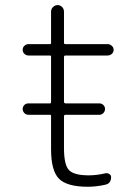

<svg xmlns="http://www.w3.org/2000/svg" viewBox="-20 -710 540 740"><path d="M88.9 -311.5H172.9Q176.8 -311.5 176.8 -317.4V-491.2Q176.8 -496.1 172.9 -496.1H89.8Q81.1 -496.1 74.2 -502.4Q67.4 -508.8 67.4 -518.1Q67.4 -527.3 74.2 -533.7Q81.1 -540 89.8 -540H172.9Q176.8 -540 176.8 -544.9V-665Q176.8 -675.8 184.6 -683.1Q192.4 -690.4 202.1 -690.4Q211.9 -690.4 219.2 -683.1Q226.6 -675.8 226.6 -665V-544.9Q226.6 -540 232.4 -540H394.5Q403.3 -540 410.6 -533.7Q418 -527.3 418 -518.1Q418 -508.8 411.1 -502.4Q404.3 -496.1 394.5 -496.1H232.4Q227.5 -496.1 226.6 -491.2V-317.4Q226.6 -312.5 232.4 -311.5H363.3Q372.1 -311.5 378.4 -305.2Q384.8 -298.8 384.8 -290Q384.8 -281.2 378.4 -274.4Q372.1 -267.6 363.3 -267.6H232.4Q227.5 -267.6 226.6 -262.7V-139.6Q226.6 -75.2 245.6 -54.7Q264.6 -34.2 322.3 -34.2Q352.5 -34.2 385.7 -42Q393.6 -43.9 400.9 -39.6Q408.2 -35.2 408.2 -27.3Q408.2 -2.9 385.7 2Q350.6 9.8 318.4 9.8Q238.3 9.8 207.5 -21Q176.8 -51.8 176.8 -134.8V-262.7Q176.8 -267.6 172.9 -267.6H88.9Q80.1 -267.6 73.7 -274.4Q67.4 -281.2 67.4 -290Q67.4 -298.8 73.7 -305.2Q80.1 -311.5 88.9 -311.5Z"/></svg>

Font: Rounded-L Mgen+ 1m light
Style: Regular
Weight: 200
Designer: [Source Han Sans]
Ryoko NISHIZUKA  (kana & ideographs); Paul D. Hunt (Latin, Greek & Cyrillic); Wenlong ZHANG  (bopomofo
Version: Version 1.059.20150602